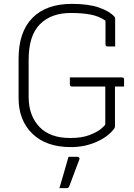

<svg xmlns="http://www.w3.org/2000/svg" viewBox="-20 -740 690 992"><path d="M341 -340H610Q621 -340 621 -329V-293H574V-87Q574 -80 569 -74Q538 -33 477.5 -6.5Q417 20 346 20Q219 20 147.5 -49Q76 -118 76 -234V-436Q76 -575 147.5 -647.5Q219 -720 352 -720Q437 -720 491.5 -701Q546 -682 571 -654Q575 -650 575 -644V-500H536Q525 -500 525 -511V-633Q493 -656 449 -664.5Q405 -673 346 -673Q244 -673 186 -614.5Q128 -556 128 -431V-239Q128 -140 187 -81Q212 -56 250.5 -41.5Q289 -27 344 -27Q403 -27 443 -42.5Q483 -58 503.5 -75.5Q524 -93 524 -98V-293H352Q341 -293 341 -304ZM334 70H380Q386 70 389 74Q392 78 390 84Q379 113 371.5 132.5Q364 152 357 171.5Q350 191 338 222Q337 226 333.5 229Q330 232 323 232H287Q301 183 312 146.5Q323 110 334 70Z"/></svg>

Font: Recursive Sn Lnr St Lt
Style: Regular
Weight: 300
Version: Version 1.079;hotconv 1.0.112;makeotfexe 2.5.65598; ttfautoh